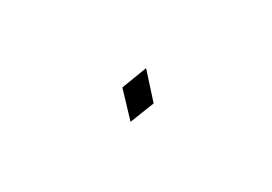

<svg xmlns="http://www.w3.org/2000/svg" viewBox="-13 -435 515 363"><g transform="rotate(-30 245.0 -253.5)"><path d="M287.1 -290 230 -280.8 210.9 -216.8 266.1 -225.1Z"/></g></svg>

Font: Comic Neue Angular Light Italic
Style: Regular
Weight: 300
Italic angle: -12°
Designer: Craig Rozynski
Foundry: Craig Rozynski
Version: Version 2.003